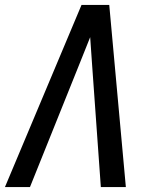

<svg xmlns="http://www.w3.org/2000/svg" viewBox="-20 -755 640 775"><path d="M0 0 309 -735H421L488 0H387L352 -490Q350 -519 348 -547.5Q346 -576 344 -605Q332 -576 321 -547.5Q310 -519 298 -490L101 0Z"/></svg>

Font: Iosevka Aile Medium
Style: Italic
Weight: 500
Italic angle: -9°
Designer: Belleve Invis
Foundry: Belleve Invis
Version: Version 31.1.0; ttfautohint (v1.8.4)